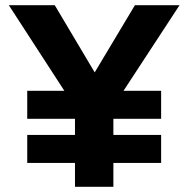

<svg xmlns="http://www.w3.org/2000/svg" viewBox="-20 -720 726 740"><path d="M269 -92V0H417V-92H601V-200H417V-262H601V-370H456L672 -700H500L345 -441L191 -700H14L228 -370H85V-262H269V-200H85V-92Z"/></svg>

Font: Mission
Style: Bold
Weight: 700
Version: Version 1.000;FEAKit 1.0